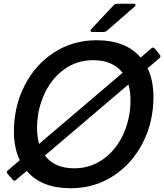

<svg xmlns="http://www.w3.org/2000/svg" viewBox="-20 -989 873 1021"><path d="M830 -698Q833 -694 833 -690Q833 -685 828 -680L765 -626Q796 -561 796 -473Q796 -341 739.5 -230Q683 -119 582.5 -53.5Q482 12 355 12Q201 12 122 -80L65 -32Q59 -28 56 -28Q51 -28 47 -34L20 -65Q16 -71 16 -74Q16 -79 22 -83L85 -137Q54 -203 54 -290Q54 -422 110.5 -533.5Q167 -645 267.5 -710Q368 -775 494 -775Q649 -775 728 -683L785 -732Q789 -736 794 -736Q798 -736 803 -731ZM188 -224 632 -602Q579 -669 476 -669Q387 -669 319 -618.5Q251 -568 214 -485Q177 -402 177 -307Q177 -263 188 -224ZM663 -540 219 -162Q270 -94 374 -94Q463 -94 531.5 -144.5Q600 -195 637 -278Q674 -361 674 -457Q674 -501 663 -540ZM472 -819Q461 -819 461 -826Q461 -830 466 -835L586 -963Q593 -969 602 -969H690Q701 -969 701 -962Q701 -958 695 -953L548 -825Q540 -819 532 -819Z"/></svg>

Font: Open Sauce Two Medium Italic
Style: Regular
Weight: 500
Italic angle: -10°
Designer: Alfredo Marco Pradil
Foundry: Creative Sauce Fz LLC
Version: Version 1.477